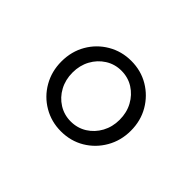

<svg xmlns="http://www.w3.org/2000/svg" viewBox="-80 -894 759 759"><g transform="rotate(45 300.0 -514.0)"><path d="M299.8 -317Q246.2 -317 201.9 -343Q157.5 -369 131.8 -413.9Q106 -458.8 106 -513.9Q106 -570 131.8 -614.5Q157.5 -659 201.9 -685Q246.2 -711 299.8 -711Q354.4 -711 398.2 -685Q442 -659 468 -614.6Q494 -570.2 494 -514.1Q494 -459 468 -414Q442 -369 398.2 -343Q354.4 -317 299.8 -317ZM299.5 -372Q337 -372 367 -390.8Q397 -409.7 414.5 -441.8Q432 -474 432 -513.5Q432 -554 414.5 -586Q397.1 -618 367.2 -637Q337.4 -656 299.7 -656Q263 -656 232.9 -637Q202.7 -617.9 185.4 -585.9Q168 -553.9 168 -514Q168 -474 185.4 -441.8Q202.7 -409.7 232.9 -390.8Q263 -372 299.5 -372Z"/></g></svg>

Font: Red Hat Mono VF Light
Style: Regular
Weight: 300
Monospace: yes
Designer: Pentagram, MCKL
Foundry: Pentagram, MCKL
Version: Version 1.023